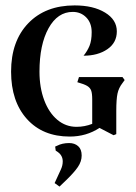

<svg xmlns="http://www.w3.org/2000/svg" viewBox="-20 -496 503 710"><path d="M441 -200 433 -189Q419 -171 414.5 -150Q410 -129 410 -86V0L400 4L348 -23Q299 9 238 9Q138 9 79.5 -56Q21 -121 21 -231Q21 -344 84.5 -410Q148 -476 256 -476Q325 -476 368.5 -449.5Q412 -423 412 -380Q412 -338 377 -314Q342 -290 289 -290Q303 -307 311 -326.5Q319 -346 319 -377Q319 -411 299 -431.5Q279 -452 249 -452Q193 -452 159.5 -391.5Q126 -331 126 -231Q126 -172 143.5 -125.5Q161 -79 192 -53Q223 -27 263 -27Q293 -27 321 -38V-128Q321 -151 317 -161.5Q313 -172 302 -178.5Q291 -185 266 -192L272 -211H433ZM236 33Q256 33 269 44.5Q282 56 282 79Q282 101 268 121.5Q254 142 225 170L200 194L182 181L205 131Q212 116 212 101Q212 80 195 67L186 61L184 46L191 43Q210 33 236 33Z"/></svg>

Font: Katibeh
Style: Regular
Weight: 400
Designer: Arabic design by Kourosh Beigpour, Latin design by Eduardo Tunni, engineering by Lasse Fister
Version: Version 1.000